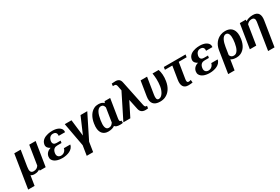

<svg xmlns="http://www.w3.org/2000/svg" viewBox="105 -2105 5339 3659"><g transform="rotate(-30 2774.0 -275.5)"><path d="M36 203H177L211 -12C232 3 259 10 292 10C341 10 379 -4 408 -25L407 0H538L622 -528H481L414 -106C390 -68 355 -47 304 -47C233 -47 225 -101 238 -185L293 -528H152Z M685 -150C681 -125 683 -101 693 -82C723 -21 803 10 905 10C966 10 1027 -4 1069 -26C1112 -48 1151 -85 1160 -140H1019C1017 -127 1013 -115 1007 -104C985 -64 948 -43 906 -43C859 -43 813 -72 825 -146C838 -227 886 -248 939 -248H1030L1038 -296H947C900 -296 862 -320 873 -388C875 -400 879 -411 884 -423C903 -466 937 -484 976 -484C1019 -484 1062 -462 1051 -393H1192C1195 -415 1193 -436 1184 -454C1156 -507 1087 -538 992 -538C957 -538 925 -535 895 -528C819 -511 746 -472 732 -385C723 -328 762 -292 804 -273C746 -255 696 -218 685 -150Z M1263 -528 1358 -11 1324 204H1465L1498 -7L1758 -528H1610L1454 -167L1411 -528Z M1751 -250C1745 -212 1743 -177 1747 -145C1757 -58 1807 10 1915 10C1984 10 2027 -8 2058 -30C2073 -6 2108 10 2173 10C2199 10 2215 9 2235 4L2232 -49C2229 -48 2226 -48 2221 -48C2190 -48 2191 -84 2197 -122L2262 -528H2140L2124 -494C2101 -519 2067 -538 2003 -538C1969 -538 1939 -532 1911 -518C1825 -476 1771 -382 1752 -260ZM1891 -245 1893 -259C1910 -369 1948 -481 2029 -481C2073 -481 2092 -453 2102 -412L2059 -138L2056 -111C2034 -72 2003 -47 1959 -47C1881 -47 1874 -139 1891 -245Z M2248 0H2401L2559 -314L2605 -97C2617 -35 2650 9 2735 9C2757 8 2775 7 2788 5L2796 -48H2789H2780C2750 -48 2743 -82 2738 -106L2622 -663C2610 -721 2578 -755 2505 -755C2477 -755 2448 -753 2425 -750L2419 -697C2429 -697 2437 -698 2448 -698C2484 -698 2495 -679 2502 -645L2521 -546Z M2880 -204C2858 -65 2917 10 3054 10C3097 10 3136 3 3169 -12C3264 -54 3325 -148 3345 -276C3361 -378 3352 -461 3329 -528H3194C3208 -443 3214 -350 3198 -242C3190 -191 3171 -143 3149 -109C3128 -78 3098 -47 3058 -47C3009 -47 3006 -100 3015 -159L3074 -528H2932Z M3434 -471H3597L3551 -185C3531 -61 3571 10 3676 10C3714 10 3741 7 3770 2L3764 -59C3746 -51 3737 -48 3715 -48C3681 -48 3674 -75 3682 -123L3738 -471H3912L3921 -528H3443Z M3928 -150C3924 -125 3926 -101 3936 -82C3966 -21 4046 10 4148 10C4209 10 4270 -4 4312 -26C4355 -48 4394 -85 4403 -140H4262C4260 -127 4256 -115 4250 -104C4228 -64 4191 -43 4149 -43C4102 -43 4056 -72 4068 -146C4081 -227 4129 -248 4182 -248H4273L4281 -296H4190C4143 -296 4105 -320 4116 -388C4118 -400 4122 -411 4127 -423C4146 -466 4180 -484 4219 -484C4262 -484 4305 -462 4294 -393H4435C4438 -415 4436 -436 4427 -454C4399 -507 4330 -538 4235 -538C4200 -538 4168 -535 4138 -528C4062 -511 3989 -472 3975 -385C3966 -328 4005 -292 4047 -273C3989 -255 3939 -218 3928 -150Z M4437 203H4578L4613 -20C4640 -2 4676 10 4738 10C4771 10 4802 3 4830 -10C4913 -49 4966 -134 4984 -250L4985 -260C4991 -301 4993 -338 4988 -372C4975 -468 4918 -538 4795 -538C4758 -538 4724 -532 4692 -519C4602 -483 4533 -401 4514 -282ZM4627 -107 4653 -272C4669 -372 4706 -481 4779 -481C4797 -481 4811 -475 4822 -463C4856 -426 4858 -350 4844 -259L4842 -245C4825 -139 4787 -47 4710 -47C4665 -47 4638 -69 4627 -107Z M5031 0H5172L5240 -428C5264 -459 5299 -481 5344 -481C5398 -481 5419 -448 5409 -387L5316 203H5457L5543 -338C5563 -463 5526 -538 5404 -538C5334 -538 5281 -519 5245 -494L5246 -528H5115Z"/></g></svg>

Font: Aerodynamic
Style: Obl
Weight: 500
Designer: Google
Version: Version 2.000980; 2014